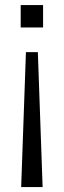

<svg xmlns="http://www.w3.org/2000/svg" viewBox="-20 -550 256 770"><path d="M150.9 200.2H64.9L84 -340.8H131.8ZM63 -439.9V-529.8H152.8V-439.9Z"/></svg>

Font: Cooper Hewitt
Style: Book
Weight: 705
Designer: Village Type and Design LLC
Foundry: Cooper Hewitt Smithsonian Design Museum
Version: 1.000